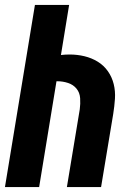

<svg xmlns="http://www.w3.org/2000/svg" viewBox="-20 -755 540 775"><path d="M0 0 121 -735H259L226 -533Q235 -534 244 -534.5Q253 -535 261 -535Q292 -535 321 -528Q350 -521 374.5 -506Q399 -491 415.5 -467.5Q432 -444 439 -415.5Q446 -387 444 -356.5Q442 -326 437 -295L388 0H250L302 -314Q305 -336 303.5 -358.5Q302 -381 289 -397Q276 -413 255 -420Q234 -427 212 -427H208L138 0Z"/></svg>

Font: Iosevka Curly Heavy
Style: Italic
Weight: 900
Italic angle: -9°
Monospace: yes
Designer: Belleve Invis
Foundry: Belleve Invis
Version: Version 22.1.2; ttfautohint (v1.8.4)